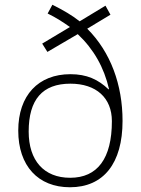

<svg xmlns="http://www.w3.org/2000/svg" viewBox="-20 -780 595 810"><path d="M275 10C417 10 497 -91 497 -270C497 -422 447 -560 348 -659L446 -718L425 -756L316 -690C285 -715 247 -737 201 -760L181 -723C216 -706 247 -686 275 -666L158 -596L180 -561L308 -636C376 -572 419 -495 440 -404L438 -403C394 -445 346 -467 277 -467C142 -467 57 -378 57 -229C57 -80 141 10 275 10ZM276 -30C165 -30 101 -103 101 -225C101 -360 159 -427 277 -427C386 -427 452 -367 452 -269C452 -111 391 -30 276 -30Z"/></svg>

Font: Kathrein 35 Thin
Style: Regular
Weight: 250
Designer: Lazydogs Typefoundry, based on Open Sans by Ascender Corporation
Foundry: Lazydogs Typefoundry
Version: Version 1.003;PS 001.003;hotconv 1.0.88;makeotf.lib2.5.64775